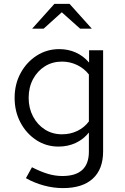

<svg xmlns="http://www.w3.org/2000/svg" viewBox="-20 -746 640 985"><path d="M303 219Q254 219 204.5 205.5Q155 192 113 168L144 112Q189 135 226 146Q263 157 300 157Q436 157 436 32V-66Q408 -31 368 -12.5Q328 6 280 6Q217 6 166 -27.5Q115 -61 85 -117.5Q55 -174 55 -244Q55 -314 85.5 -370.5Q116 -427 168 -460.5Q220 -494 284 -494Q330 -494 369 -476.5Q408 -459 437 -425V-488H509V31Q509 122 456 170.5Q403 219 303 219ZM298 -57Q341 -57 377 -74.5Q413 -92 436 -123V-364Q412 -395 375.5 -412.5Q339 -430 298 -430Q249 -430 210.5 -406Q172 -382 149.5 -340Q127 -298 127 -244Q127 -191 149.5 -148.5Q172 -106 210.5 -81.5Q249 -57 298 -57ZM145 -599 259 -726H337L451 -599H391L297 -683L204 -599Z"/></svg>

Font: Red Hat Mono
Style: Regular
Weight: 300
Monospace: yes
Designer: Pentagram, MCKL
Foundry: Pentagram, MCKL
Version: Version 1.023